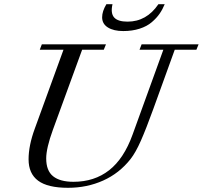

<svg xmlns="http://www.w3.org/2000/svg" viewBox="-20 -872 956 905"><path d="M561 -725.6Q516.1 -725.6 488.8 -742.4Q461.4 -759.3 461.4 -790.5Q461.4 -818.8 481.4 -852.1H510.3Q500.5 -810.1 517.8 -790Q535.2 -770 581.1 -770Q670.9 -770 726.6 -852.1H756.3Q746.6 -828.1 732.4 -807.6Q718.3 -787.1 695.6 -767.6Q672.9 -748 638.2 -736.8Q603.5 -725.6 561 -725.6ZM300.8 13.2Q204.6 13.2 159.7 -20.3Q114.7 -53.7 114.7 -121.1Q114.7 -185.5 143.6 -264.6L279.3 -637.7H167.5L177.2 -663.1H479.5L469.2 -637.7H367.2L229.5 -260.7Q197.8 -173.8 197.8 -125Q197.8 -67.4 230.2 -41.3Q262.7 -15.1 326.2 -15.1Q424.8 -15.1 494.4 -69.6Q564 -124 605 -237.8L750 -637.7H637.7L647.5 -663.1H916L905.8 -637.7H803.7L702.1 -356.9Q668.5 -264.2 644 -208.7Q619.6 -153.3 595.2 -122.1Q542.5 -55.2 466.3 -21Q390.1 13.2 300.8 13.2Z"/></svg>

Font: Elstob
Style: Italic
Weight: 400
Italic angle: -20°
Designer: Peter S. Baker
Version: Version 1.015